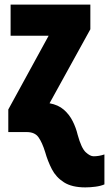

<svg xmlns="http://www.w3.org/2000/svg" viewBox="-20 -573 473 833"><path d="M350 240Q292 240 257.5 218Q223 196 205 161Q187 126 176 87Q163 45 147 22.5Q131 0 96 0H16V-98L191 -418H26V-553H372V-446L195 -125Q233 -118 257 -97Q281 -76 295.5 -47Q310 -18 317 12Q333 70 352 87.5Q371 105 386 105Q410 105 433 97V227Q417 234 394 237Q371 240 350 240Z"/></svg>

Font: Noto Sans ExtraCondensed Black
Style: Regular
Weight: 900
Width: 2
Designer: Monotype Design Team
Foundry: Monotype Imaging Inc.
Version: Version 2.013; ttfautohint (v1.8.4.7-5d5b)